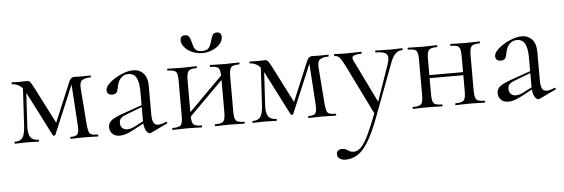

<svg xmlns="http://www.w3.org/2000/svg" viewBox="-53 -756 3545 1207"><g transform="rotate(-5 1719.5 -152.5)"><path d="M88.2 -104 103 -364 123 -361 108.2 -104Q105.4 -54 120.8 -33Q136.2 -12 171.2 -12Q173.4 -12 173.4 -6Q173.4 0 171.2 0Q155.2 0 136.8 -1Q118.4 -2 97.4 -2Q77.4 -2 57.9 -1Q38.4 0 21.4 0Q19.2 0 19.2 -6Q19.2 -12 21.4 -12Q56.6 -12 71 -33Q85.4 -54 88.2 -104ZM545.6 -12Q547.8 -12 547.8 -6Q547.8 0 545.6 0Q526.2 0 502 -1Q477.8 -2 454.2 -2Q429.6 -2 410.5 -1Q391.4 0 373.8 0Q371 0 371 -6Q371 -12 373.8 -12Q407.4 -12 417.6 -25Q427.8 -38 424.8 -81L406.6 -363.2L422.6 -374L278.8 -32.6Q277 -28.8 271 -28.8Q265 -28.8 263 -32.6L125 -303Q103 -348 79.5 -361Q56 -374 35.2 -374Q33.2 -374 33.2 -380Q33.2 -386 35.2 -386Q49 -386 62.8 -385.5Q76.6 -385 85.6 -385Q99.6 -385 111.6 -385.5Q123.6 -386 129.6 -386Q145 -386 152 -376Q159 -366 175.4 -335L297.8 -95.4L270.8 -60.6L396.8 -361Q401.6 -373 410.1 -379.5Q418.6 -386 426.8 -386Q433.6 -386 446.8 -385.5Q460 -385 476.2 -385Q494.8 -385 506.4 -385.5Q518 -386 531.4 -386Q533.4 -386 533.4 -380Q533.4 -374 531.4 -374Q496.6 -374 478.2 -362Q459.8 -350 463.6 -308L481 -81Q484 -52 488.3 -37Q492.6 -22 505.6 -17Q518.6 -12 545.6 -12Z M880.2 6Q876.2 8 871.8 8Q858.6 8 847 -13.6Q835.4 -35.2 835.4 -76.2V-255Q835.4 -302 826.8 -328Q818.2 -354 803.6 -364.2Q789 -374.4 770.8 -374.4Q746.2 -374.4 730.2 -361.7Q714.2 -349 706 -330.1Q697.8 -311.2 695 -291.8Q693.6 -278 686.2 -266.1Q678.8 -254.2 657.6 -254.2Q642.2 -254.2 633.2 -262Q624.2 -269.8 624.2 -284Q624.2 -302 642 -321.3Q659.8 -340.6 687.3 -357.5Q714.8 -374.4 745.6 -384.7Q776.4 -395 802.6 -395Q841 -395 866 -368.5Q891 -342 891 -285V-108Q891 -73.4 899.9 -57Q908.8 -40.6 929.4 -40.6Q947.4 -40.6 979.2 -54Q984 -56 986.1 -50.5Q988.2 -45 983.2 -43ZM683.8 7Q652 7 635.8 -10.3Q619.6 -27.6 619.6 -51.4Q619.6 -79.4 641.9 -95.7Q664.2 -112 714.2 -129.4L845.4 -175.8L847.8 -164.8L731.6 -120.6Q708.6 -112.2 699.1 -101Q689.6 -89.8 689.6 -72.8Q689.6 -51.8 702 -40.2Q714.4 -28.6 733.2 -28.6Q743.6 -28.6 753.9 -31.3Q764.2 -34 773.8 -38.6L859.2 -82.2L861 -70L774.2 -23Q744.4 -7.6 724 -0.3Q703.6 7 683.8 7Z M1111.6 -48 1097.6 -62 1369.4 -333.8 1383.4 -320ZM1080.8 -81V-305Q1080.8 -349 1069.6 -361.5Q1058.4 -374 1018 -374Q1015 -374 1015 -380Q1015 -386 1018 -386Q1036.6 -386 1060.7 -385Q1084.8 -384 1110.4 -384Q1134.2 -384 1158.2 -385Q1182.2 -386 1200.6 -386Q1202.6 -386 1202.6 -380Q1202.6 -374 1200.6 -374Q1159.4 -374 1148.2 -360Q1137 -346 1137 -303V-81Q1137 -38 1148.2 -25Q1159.4 -12 1200.6 -12Q1202.6 -12 1202.6 -6Q1202.6 0 1200.6 0Q1181.2 0 1157.7 -1Q1134.2 -2 1110.4 -2Q1084.7 -2 1060.6 -1Q1036.5 0 1017 0Q1014 0 1014 -6Q1014 -12 1017 -12Q1058.4 -12 1069.6 -25Q1080.8 -38 1080.8 -81ZM1349.8 -81V-305Q1349.8 -349 1338.6 -361.5Q1327.4 -374 1287 -374Q1284 -374 1284 -380Q1284 -386 1287 -386Q1305.6 -386 1329.7 -385Q1353.8 -384 1379.4 -384Q1403.2 -384 1427.2 -385Q1451.2 -386 1469.6 -386Q1471.6 -386 1471.6 -380Q1471.6 -374 1469.6 -374Q1428.4 -374 1417.2 -360Q1406 -346 1406 -303V-81Q1406 -38 1417.2 -25Q1428.4 -12 1469.6 -12Q1471.6 -12 1471.6 -6Q1471.6 0 1469.6 0Q1450.2 0 1426.7 -1Q1403.2 -2 1379.4 -2Q1353.8 -2 1329.1 -1Q1304.5 0 1286.1 0Q1283 0 1283 -6Q1283 -12 1285.9 -12Q1326.6 -12 1338.2 -25Q1349.8 -38 1349.8 -81ZM1244 -477.8Q1277.8 -477.8 1289.7 -497Q1301.6 -516.2 1306.4 -538.4Q1311.4 -556.4 1318.5 -571.2Q1325.6 -586 1345.4 -586Q1360.6 -586 1367.6 -578.2Q1374.6 -570.4 1374.6 -555.8Q1374.6 -531.4 1356 -510.7Q1337.4 -490 1307.9 -477.5Q1278.4 -465 1245 -465Q1210.8 -465 1181.2 -478Q1151.6 -491 1133.4 -512.5Q1115.2 -534 1115.2 -557.4Q1115.2 -571.2 1122.6 -578.6Q1130 -586 1143.8 -586Q1165 -586 1172.2 -572.1Q1179.4 -558.2 1184.2 -537.6Q1187.8 -524.6 1192.2 -510.4Q1196.6 -496.2 1208.5 -487Q1220.4 -477.8 1244 -477.8Z M1589.2 -104 1604 -364 1624 -361 1609.2 -104Q1606.4 -54 1621.8 -33Q1637.2 -12 1672.2 -12Q1674.4 -12 1674.4 -6Q1674.4 0 1672.2 0Q1656.2 0 1637.8 -1Q1619.4 -2 1598.4 -2Q1578.4 -2 1558.9 -1Q1539.4 0 1522.4 0Q1520.2 0 1520.2 -6Q1520.2 -12 1522.4 -12Q1557.6 -12 1572 -33Q1586.4 -54 1589.2 -104ZM2046.6 -12Q2048.8 -12 2048.8 -6Q2048.8 0 2046.6 0Q2027.2 0 2003 -1Q1978.8 -2 1955.2 -2Q1930.6 -2 1911.5 -1Q1892.4 0 1874.8 0Q1872 0 1872 -6Q1872 -12 1874.8 -12Q1908.4 -12 1918.6 -25Q1928.8 -38 1925.8 -81L1907.6 -363.2L1923.6 -374L1779.8 -32.6Q1778 -28.8 1772 -28.8Q1766 -28.8 1764 -32.6L1626 -303Q1604 -348 1580.5 -361Q1557 -374 1536.2 -374Q1534.2 -374 1534.2 -380Q1534.2 -386 1536.2 -386Q1550 -386 1563.8 -385.5Q1577.6 -385 1586.6 -385Q1600.6 -385 1612.6 -385.5Q1624.6 -386 1630.6 -386Q1646 -386 1653 -376Q1660 -366 1676.4 -335L1798.8 -95.4L1771.8 -60.6L1897.8 -361Q1902.6 -373 1911.1 -379.5Q1919.6 -386 1927.8 -386Q1934.6 -386 1947.8 -385.5Q1961 -385 1977.2 -385Q1995.8 -385 2007.4 -385.5Q2019 -386 2032.4 -386Q2034.4 -386 2034.4 -380Q2034.4 -374 2032.4 -374Q1997.6 -374 1979.2 -362Q1960.8 -350 1964.6 -308L1982 -81Q1985 -52 1989.3 -37Q1993.6 -22 2006.6 -17Q2019.6 -12 2046.6 -12Z M2498.4 -386Q2501.2 -386 2501.2 -380Q2501.2 -374 2498.4 -374Q2473.2 -374 2455 -357Q2436.8 -340 2421.2 -297.4L2299 28Q2263 124 2229.9 179.5Q2196.8 235 2161.6 258Q2126.4 281 2082.8 281Q2061.8 281 2046.9 271.3Q2032 261.6 2032 241.6Q2032 227.2 2041.7 219.7Q2051.4 212.2 2063.2 212.2Q2082.6 212.2 2093 217.9Q2103.4 223.6 2113 229.7Q2122.6 235.8 2138.6 235.8Q2163.4 235.8 2185.8 213.3Q2208.2 190.8 2234 136.9Q2259.8 83 2294.8 -10.2L2294.2 18.4L2136.2 -303Q2114.2 -347 2101.7 -360.5Q2089.2 -374 2070.4 -374Q2068.2 -374 2068.2 -380Q2068.2 -386 2070.4 -386Q2086.4 -386 2103.7 -385Q2121 -384 2137 -384Q2169.8 -384 2194.8 -385Q2219.8 -386 2240.2 -386Q2242.4 -386 2242.4 -380Q2242.4 -374 2240.2 -374Q2208.4 -374 2191.6 -366Q2174.8 -358 2186.6 -335L2324 -53.4L2300.8 -12L2399 -294.4Q2414.4 -339.4 2398.7 -356.7Q2383 -374 2330 -374Q2328 -374 2328 -380Q2328 -386 2330 -386Q2354 -386 2375.5 -385Q2397 -384 2431 -384Q2452.6 -384 2466.1 -385Q2479.6 -386 2498.4 -386Z M2624.4 -183.4V-202.6H2893.4V-183.4ZM2597.8 -81V-305Q2597.8 -349 2586.6 -361.5Q2575.4 -374 2535 -374Q2532 -374 2532 -380Q2532 -386 2535 -386Q2553.6 -386 2577.7 -385Q2601.8 -384 2627.4 -384Q2651.2 -384 2675.2 -385Q2699.2 -386 2717.6 -386Q2719.6 -386 2719.6 -380Q2719.6 -374 2717.6 -374Q2676.4 -374 2665.2 -360Q2654 -346 2654 -303V-81Q2654 -38 2665.2 -25Q2676.4 -12 2717.6 -12Q2719.6 -12 2719.6 -6Q2719.6 0 2717.6 0Q2698.2 0 2674.7 -1Q2651.2 -2 2627.4 -2Q2601.7 -2 2577.6 -1Q2553.5 0 2534 0Q2531 0 2531 -6Q2531 -12 2534 -12Q2575.4 -12 2586.6 -25Q2597.8 -38 2597.8 -81ZM2866.8 -81V-305Q2866.8 -349 2855.6 -361.5Q2844.4 -374 2804 -374Q2801 -374 2801 -380Q2801 -386 2804 -386Q2822.6 -386 2846.7 -385Q2870.8 -384 2896.4 -384Q2920.2 -384 2944.2 -385Q2968.2 -386 2986.6 -386Q2988.6 -386 2988.6 -380Q2988.6 -374 2986.6 -374Q2945.4 -374 2934.2 -360Q2923 -346 2923 -303V-81Q2923 -38 2934.2 -25Q2945.4 -12 2986.6 -12Q2988.6 -12 2988.6 -6Q2988.6 0 2986.6 0Q2967.2 0 2943.7 -1Q2920.2 -2 2896.4 -2Q2870.8 -2 2846.1 -1Q2821.5 0 2803.1 0Q2800 0 2800 -6Q2800 -12 2802.9 -12Q2843.6 -12 2855.2 -25Q2866.8 -38 2866.8 -81Z M3332.2 6Q3328.2 8 3323.8 8Q3310.6 8 3299 -13.6Q3287.4 -35.2 3287.4 -76.2V-255Q3287.4 -302 3278.8 -328Q3270.2 -354 3255.6 -364.2Q3241 -374.4 3222.8 -374.4Q3198.2 -374.4 3182.2 -361.7Q3166.2 -349 3158 -330.1Q3149.8 -311.2 3147 -291.8Q3145.6 -278 3138.2 -266.1Q3130.8 -254.2 3109.6 -254.2Q3094.2 -254.2 3085.2 -262Q3076.2 -269.8 3076.2 -284Q3076.2 -302 3094 -321.3Q3111.8 -340.6 3139.3 -357.5Q3166.8 -374.4 3197.6 -384.7Q3228.4 -395 3254.6 -395Q3293 -395 3318 -368.5Q3343 -342 3343 -285V-108Q3343 -73.4 3351.9 -57Q3360.8 -40.6 3381.4 -40.6Q3399.4 -40.6 3431.2 -54Q3436 -56 3438.1 -50.5Q3440.2 -45 3435.2 -43ZM3135.8 7Q3104 7 3087.8 -10.3Q3071.6 -27.6 3071.6 -51.4Q3071.6 -79.4 3093.9 -95.7Q3116.2 -112 3166.2 -129.4L3297.4 -175.8L3299.8 -164.8L3183.6 -120.6Q3160.6 -112.2 3151.1 -101Q3141.6 -89.8 3141.6 -72.8Q3141.6 -51.8 3154 -40.2Q3166.4 -28.6 3185.2 -28.6Q3195.6 -28.6 3205.9 -31.3Q3216.2 -34 3225.8 -38.6L3311.2 -82.2L3313 -70L3226.2 -23Q3196.4 -7.6 3176 -0.3Q3155.6 7 3135.8 7Z"/></g></svg>

Font: Cormorant Light
Style: Regular
Weight: 300
Designer: Christian Thalmann (Catharsis Fonts)
Foundry: Catharsis Fonts
Version: Version 4.000